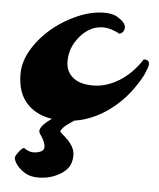

<svg xmlns="http://www.w3.org/2000/svg" viewBox="-50 -475 627 759"><g transform="rotate(5 263.5 -96.0)"><path d="M400.4 -354.5Q363.3 -374 334.7 -374Q306.2 -374 283 -361.1Q259.8 -348.1 242.2 -327.1Q205.1 -282.7 205.1 -228.5Q205.1 -187.5 234.4 -164.1Q261.2 -141.6 313.5 -141.6Q365.7 -141.6 416.3 -172.6Q466.8 -203.6 504.9 -261.7Q526.9 -263.2 526.9 -243.7Q526.9 -235.8 515.9 -209.7Q504.9 -183.6 478 -145.5Q451.2 -107.4 416.5 -77.1Q341.3 -10.7 252 3.4Q219.7 24.4 210.4 35.2Q201.2 45.9 201.2 49.8Q201.2 53.7 210.4 61Q219.7 68.4 231 79.6Q260.7 109.4 260.7 139.6Q260.7 169.9 248 187.7Q235.4 205.6 215.8 216.8Q177.2 239.7 128.9 239.7Q97.2 239.7 76.2 226.6Q39.6 203.1 31.7 174.8Q28.8 166.5 38.1 153.8Q53.7 131.3 63.5 127.9Q85.9 144 106.4 142.1Q144 138.7 144 117.2Q144 98.1 122.1 67.4Q118.2 61.5 118.2 56.2Q118.2 35.2 163.6 3.9Q98.6 -5.9 61.5 -47.9Q24.4 -89.8 24.4 -162.6Q24.4 -227.1 75.2 -292Q122.6 -353 194.8 -392.1Q268.6 -432.1 332.5 -432.1Q367.2 -432.1 386.2 -420.4Q419.4 -399.9 419.4 -381.3Q419.4 -361.3 400.4 -354.5Z"/></g></svg>

Font: Molle
Style: Regular
Weight: 400
Italic angle: -22°
Designer: Elena Albertoni
Foundry: Elena Albertoni
Version: Version 1.001; ttfautohint (v0.92) -l 12 -r 12 -G 200 -x 10 